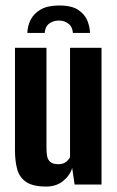

<svg xmlns="http://www.w3.org/2000/svg" viewBox="-20 -668 425 695"><path d="M147.1 7.3Q99.3 7.3 75 -9.1Q50.6 -25.5 42.4 -55Q34.2 -84.5 34.2 -123.7V-495H148.2V-130.6Q148.2 -115.6 150.5 -102.8Q152.9 -89.9 162.1 -81.8Q171.4 -73.7 190.7 -73.7Q204.2 -73.7 212.6 -78Q221 -82.3 226.1 -88.2Q231.1 -94.1 233.5 -99.3V-495H347.5V0H250.1L241.3 -59.9Q232.6 -32.1 207.9 -12.4Q183.2 7.3 147.1 7.3ZM194 -648.1Q241 -648.1 264.7 -631.2Q288.5 -614.3 297 -591.4Q305.5 -568.5 305.8 -548.7H243.9Q242.3 -571.2 227.5 -582.4Q212.8 -593.6 193.3 -593.6Q173.1 -593.6 158.4 -582.9Q143.6 -572.2 141.7 -548.7H79Q79.7 -574.6 91.4 -597.2Q103.1 -619.8 128.1 -634Q153.1 -648.1 194 -648.1Z"/></svg>

Font: Alumni Sans SC Thin
Style: Regular
Weight: 100
Designer: Robert E. Leuschke
Foundry: Robert E. Leuschke
Version: Version 1.018